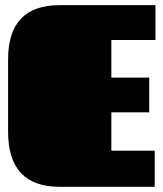

<svg xmlns="http://www.w3.org/2000/svg" viewBox="-20 -720 629 740"><path d="M11.2 -211.9Q11.2 -211.9 11.2 -491.2Q11.2 -700.2 210 -700.2Q210 -700.2 579.1 -700.2V-565.9H409.2V-420.9H555.2V-287.1H409.2V-139.2H576.2V0H210Q11.2 0 11.2 -211.9ZM165 -201.2V-499Q165 -529.8 174.6 -544.9Q184.1 -560.1 210 -560.1Q235.8 -560.1 245.4 -544.9Q254.9 -529.8 254.9 -499V-202.1Q254.9 -171.4 245.4 -155.8Q235.8 -140.1 210 -140.1Q184.1 -140.1 174.6 -155.3Q165 -170.4 165 -201.2Z"/></svg>

Font: Quaderni
Style: Regular
Weight: 400
Designer: Romain Laurent, Daphné Lejeune, Alexandre D’Hubert
Foundry: ESAD Valence
Version: Version 1.000;FEAKit 1.0